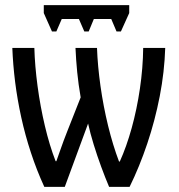

<svg xmlns="http://www.w3.org/2000/svg" viewBox="-20 -725 693 745"><path d="M621.1 -539.1Q618.2 -446.3 599.9 -351.8Q581.5 -257.3 551.5 -168Q521.5 -78.6 482.9 0H403.3Q388.2 -35.6 372.6 -78.1Q356.9 -120.6 343.5 -164.3Q330.1 -208 321.8 -245.6L231.4 0H151.9Q122.1 -64.9 99.9 -132.8Q77.6 -200.7 62.5 -269.5Q47.4 -338.4 38.8 -406.2Q30.3 -474.1 27.8 -539.1H113.3Q115.2 -469.7 125.7 -391.1Q136.2 -312.5 154.1 -236.8Q171.9 -161.1 195.8 -99.6H198.7Q205.1 -117.7 212.2 -137.9Q219.2 -158.2 226.6 -178Q233.9 -197.8 240.2 -213.4L293 -347.2Q284.2 -397.9 279.5 -445.6Q274.9 -493.2 272.9 -539.1H356.4Q358.9 -469.2 369.9 -391.1Q380.9 -313 399.4 -237.1Q418 -161.1 441.9 -98.1H444.8Q470.7 -155.3 491 -228.3Q511.2 -301.3 522.9 -381.1Q534.7 -460.9 535.6 -539.1ZM481.4 -705.1V-674.3L449.2 -603H432.1L411.6 -651.4H344.2L324.2 -603H307.1L286.1 -651.4H219.7L198.7 -603H181.6L149.9 -674.3V-705.1Z"/></svg>

Font: Open Sans Condensed Medium
Style: Regular
Weight: 500
Width: 3
Designer: Monotype Design Team
Foundry: Monotype Imaging Inc.
Version: Version 3.000